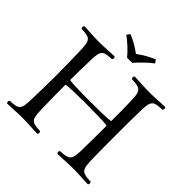

<svg xmlns="http://www.w3.org/2000/svg" viewBox="-210 -978 1150 1150"><g transform="rotate(45 364.5 -403.5)"><path d="M191 -109C189 -193 188 -242 188 -322C199 -327 291 -329 351 -329C411 -329 524 -328 536 -322C535 -253 536 -184 534 -109C532 -26 516 -21 446 -18C440 -12 440 -1 446 5C495 4 524 0 575 0C625 0 655 4 705 5C711 -1 711 -12 705 -18C635 -21 619 -26 617 -109C615 -191 615 -237 615 -320C615 -403 615 -452 617 -536C619 -619 635 -624 705 -627C711 -633 711 -644 705 -650C656 -649 626 -645 575 -645C525 -645 496 -649 446 -650C440 -644 440 -633 446 -627C516 -624 532 -619 534 -536C536 -466 536 -424 536 -362C529 -356 412 -355 352 -355C292 -355 195 -357 188 -362C188 -425 189 -466 191 -536C193 -619 207 -624 277 -627C283 -633 283 -644 277 -650C228 -649 198 -645 147 -645C97 -645 70 -649 20 -650C14 -644 14 -633 20 -627C90 -624 104 -619 106 -536C108 -453 110 -404 110 -321C110 -238 108 -192 106 -109C104 -26 90 -21 20 -18C14 -12 14 -1 20 5C69 4 98 0 149 0C199 0 227 4 277 5C283 -1 283 -12 277 -18C207 -21 193 -26 191 -109ZM335 -697H378C408 -731 440 -763 478 -792L463 -812C425 -796 393 -777 356 -751C323 -776 289 -795 250 -812L234 -792C270 -764 305 -734 335 -697Z"/></g></svg>

Font: Libertinus Serif Display
Style: Regular
Weight: 400
Designer: Philipp H. Poll, Khaled Hosny
Foundry: Caleb Maclennan
Version: Version 7.050;RELEASE